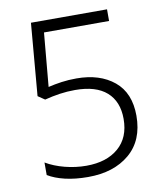

<svg xmlns="http://www.w3.org/2000/svg" viewBox="-82 -847 736 860"><g transform="rotate(-10 286.0 -417.5)"><path d="M250 -55Q191 -55 145 -66Q99 -77 68 -96V-153Q105 -131 153.5 -118.5Q202 -106 251 -106Q343 -106 397 -152.5Q451 -199 451 -284Q451 -363 402.5 -406Q354 -449 259 -449Q223 -449 189 -444Q155 -439 120 -430L89 -451L117 -780H463V-727H167L145 -483Q174 -490 206 -494.5Q238 -499 274 -499Q380 -499 445 -445.5Q510 -392 510 -288Q510 -176 438.5 -115.5Q367 -55 250 -55Z"/></g></svg>

Font: Noto Sans Malayalam UI Light
Style: Regular
Weight: 300
Designer: Jelle Bosma - Monotype Design Team
Foundry: Monotype Imaging Inc.
Version: Version 2.104; ttfautohint (v1.8.4.7-5d5b)